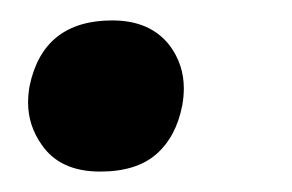

<svg xmlns="http://www.w3.org/2000/svg" viewBox="-20 -156 286 188"><path d="M78 12Q39 12 21 -14Q7.5 -33 7.5 -55.5Q7.5 -63.5 9 -72Q22.5 -136 90 -136Q127.5 -136 146.5 -111Q160 -92.5 160 -69.5Q160 -61.5 158.5 -53Q152.5 -22 133 -5Q113.5 12 78 12Z"/></svg>

Font: Heraclito Medium
Style: Italic
Weight: 500
Italic angle: -12°
Designer: Kostas Bartsokas (font) & Cristiano Sobral (main changes)
Foundry: Kostas Bartsokas (font) & Cristiano Sobral (main changes)
Version: Version 1.00;July 8, 2020;FontCreator 13.0.0.2655 64-bit